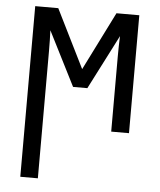

<svg xmlns="http://www.w3.org/2000/svg" viewBox="-54 -584 724 871"><g transform="rotate(5 307.5 -148.5)"><path d="M151 240V-340Q151 -362 150.5 -388Q150 -414 149 -434L274 -187H339L466 -435Q465 -416 464.5 -390.5Q464 -365 464 -345V0H545V-537H441L308 -271L176 -537H71V240Z"/></g></svg>

Font: Noto Sans Display SemiCondensed
Style: Regular
Weight: 400
Width: 4
Designer: Monotype Design team
Foundry: Monotype Imaging Inc.
Version: 1.000